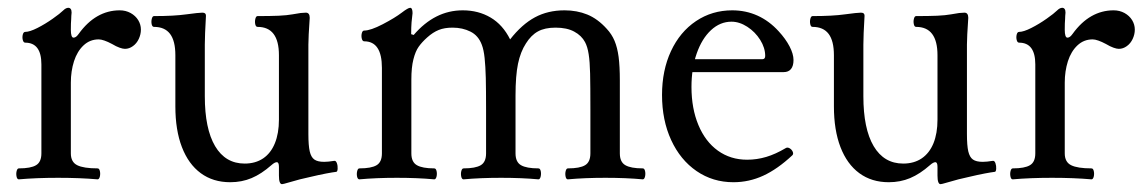

<svg xmlns="http://www.w3.org/2000/svg" viewBox="-20 -451 2901 487"><path d="M43.9 -342.8Q39.6 -342.8 37.8 -349.6Q36.1 -356.4 37.8 -363.3Q39.6 -370.1 43.9 -370.1Q55.2 -370.1 75 -380.1Q94.7 -390.1 113.8 -403.6Q132.8 -417 140.1 -424.3Q147 -431.2 153.3 -431.2Q157.2 -431.2 159.4 -428.2Q161.6 -425.3 161.6 -418.9Q161.1 -415 160.9 -410.9Q160.6 -406.7 160.6 -402.8Q159.7 -393.1 159.7 -375.5Q159.7 -365.7 161.4 -360.6Q163.1 -355.5 166.5 -355.5Q169.9 -355.5 173.1 -357.9Q176.3 -360.4 179.7 -365.2Q201.2 -395 227.3 -409.9Q253.4 -424.8 283.7 -424.8Q298.8 -424.8 311.3 -418Q323.7 -411.1 330.6 -399.9Q337.4 -388.7 337.4 -376Q337.4 -363.8 332 -352.3Q326.7 -340.8 317.1 -334Q307.6 -327.1 296.9 -327.1Q291.5 -327.1 283.2 -330.1Q274.9 -333 264.2 -339.4Q253.4 -345.2 244.9 -348.1Q236.3 -351.1 230.5 -351.1Q208 -351.1 191.9 -335.9Q175.8 -320.8 167.7 -295.7Q159.7 -270.5 159.7 -241.2V-76.7H85V-287.6Q85 -342.8 43.9 -342.8ZM27.8 -23.9Q58.1 -23.9 71.5 -32Q85 -40 85 -62V-98.1H159.7V-62Q159.7 -40 175.8 -32Q191.9 -23.9 227.5 -23.9Q231.9 -23.9 233.4 -16.8Q234.9 -9.8 233.2 -2.9Q231.4 3.9 227.5 3.9Q182.6 0 127.4 0Q72.3 0 27.8 3.9Q23.4 3.9 22 -3.2Q20.5 -10.3 22.2 -17.1Q23.9 -23.9 27.8 -23.9Z M687.5 -5.9V-27.8Q687.5 -39.6 682.1 -39.6Q676.8 -39.6 668.5 -32.2Q643.1 -9.8 618.2 0.7Q593.3 11.2 564 11.2Q520.5 11.2 489.3 -11.7Q458 -34.7 441.4 -77.9Q424.8 -121.1 424.8 -181.2V-311Q424.8 -347.2 411.4 -365Q397.9 -382.8 370.6 -382.8Q366.2 -382.8 364.7 -389.6Q363.3 -396.5 365 -403.3Q366.7 -410.2 370.6 -410.2Q421.4 -410.2 452.6 -414.6Q484.4 -418.9 493.2 -418.9Q498 -418.9 500.2 -417Q502.4 -415 502.4 -411.1Q499.5 -360.8 499.5 -337.9V-207Q499.5 -124.5 525.6 -80.3Q551.8 -36.1 600.6 -36.1Q627.9 -36.1 647.5 -49.3Q667 -62.5 677.2 -87.6Q687.5 -112.8 687.5 -147.5V-311Q687.5 -382.8 633.3 -382.8Q628.9 -382.8 627.4 -389.6Q626 -396.5 627.7 -403.3Q629.4 -410.2 633.3 -410.2Q665.5 -410.2 686.8 -411.1Q708 -412.1 721.7 -414.6Q734.4 -417 742.4 -418Q750.5 -418.9 755.9 -418.9Q760.7 -418.9 763.2 -415.5Q765.6 -412.1 765.6 -405.8Q762.2 -356.4 762.2 -337.9V-110.8Q762.2 -82 765.6 -67.1Q769 -52.2 777.3 -46.4Q785.6 -40.5 802.2 -40.5Q812 -40.5 827.6 -43Q832 -43.9 834.5 -37.1Q836.9 -30.3 836.4 -22.7Q835.9 -15.1 832.5 -15.1Q824.7 -14.2 807.6 -11Q790.5 -7.8 766.1 -2L740.7 3.9Q713.4 11.2 700.7 15.1Q698.2 15.6 695.3 16.1Q691.4 16.1 689.5 10.7Q687.5 5.4 687.5 -5.9Z M891.6 -23.9Q921.9 -23.9 935.3 -32Q948.7 -40 948.7 -62V-278.8Q948.7 -312.5 937.5 -329.3Q926.3 -346.2 903.8 -346.2Q899.4 -346.2 897.7 -353Q896 -359.9 897.7 -366.7Q899.4 -373.5 903.8 -373.5Q919.9 -373.5 950.9 -389.6Q981.9 -405.8 999 -418.9Q1007.3 -425.3 1012.5 -428.2Q1017.6 -431.2 1020.5 -431.2Q1023.4 -431.2 1024.9 -427.7Q1026.4 -424.3 1026.4 -417.5Q1024.9 -406.7 1023.9 -394.5Q1022.9 -382.3 1022.9 -364.3L1029.3 -362.3Q1056.2 -393.6 1087.2 -409.2Q1118.2 -424.8 1153.8 -424.8Q1193.4 -424.8 1224.4 -406.5Q1255.4 -388.2 1273.9 -351.1Q1303.7 -389.2 1336.7 -407Q1369.6 -424.8 1412.1 -424.8Q1443.4 -424.8 1469.7 -414.1Q1496.1 -403.3 1519 -377.9Q1531.7 -364.3 1538.8 -347.4Q1545.9 -330.6 1549.1 -306.6Q1552.2 -282.7 1552.2 -246.6V-62Q1552.2 -40 1566.2 -32Q1580.1 -23.9 1610.4 -23.9Q1614.7 -23.9 1616.2 -16.8Q1617.7 -9.8 1616 -2.9Q1614.3 3.9 1610.4 3.9Q1567.9 0 1515.6 0Q1462.9 0 1420.4 3.9Q1416 3.9 1414.6 -3.2Q1413.1 -10.3 1414.8 -17.1Q1416.5 -23.9 1420.4 -23.9Q1450.7 -23.9 1464.1 -32Q1477.5 -40 1477.5 -62V-172.9Q1477.5 -233.9 1476.8 -264.4Q1476.1 -294.9 1473.1 -313.7Q1470.2 -332.5 1463.9 -344.2Q1455.1 -360.8 1436.5 -370.8Q1418 -380.9 1389.2 -380.9Q1361.8 -380.9 1344.5 -371.3Q1327.1 -361.8 1314 -340.8Q1300.3 -319.8 1293.9 -289.3Q1287.6 -258.8 1287.6 -208.5V-62Q1287.6 -40 1301.5 -32Q1315.4 -23.9 1345.7 -23.9Q1350.1 -23.9 1351.6 -16.8Q1353 -9.8 1351.3 -2.9Q1349.6 3.9 1345.7 3.9Q1303.2 0 1251 0Q1198.2 0 1155.8 3.9Q1151.4 3.9 1149.9 -3.2Q1148.4 -10.3 1150.1 -17.1Q1151.9 -23.9 1155.8 -23.9Q1186 -23.9 1199.5 -32Q1212.9 -40 1212.9 -62V-172.9Q1212.9 -223.1 1212.2 -253.2Q1211.4 -283.2 1209.2 -304Q1207 -324.7 1202.1 -337.4Q1193.4 -360.8 1173.3 -370.8Q1153.3 -380.9 1127.9 -380.9Q1107.4 -380.9 1092.8 -375Q1078.1 -369.1 1063.5 -356Q1050.3 -344.2 1042 -332.5Q1033.7 -320.8 1028.6 -300.5Q1023.4 -280.3 1023.4 -249V-62Q1023.4 -40 1037.4 -32Q1051.3 -23.9 1081.5 -23.9Q1085.9 -23.9 1087.4 -16.8Q1088.9 -9.8 1087.2 -2.9Q1085.4 3.9 1081.5 3.9Q1039.1 0 986.8 0Q934.1 0 891.6 3.9Q887.2 3.9 885.7 -3.2Q884.3 -10.3 886 -17.1Q887.7 -23.9 891.6 -23.9Z M1659.2 -210Q1659.2 -272.5 1681.9 -321.3Q1704.6 -370.1 1745.4 -397.5Q1786.1 -424.8 1837.4 -424.8Q1871.6 -424.8 1901.4 -411.4Q1931.2 -397.9 1955.1 -371.6Q1972.7 -352.5 1982.7 -333.3Q1992.7 -314 1992.7 -298.8Q1992.7 -283.7 1986.3 -275.9Q1980 -268.1 1967.8 -268.1H1705.6V-300.8H1913.6Q1920.9 -300.8 1920.9 -309.1Q1920.9 -329.6 1908.2 -349.9Q1895.5 -370.1 1875.5 -383.1Q1855.5 -396 1835.4 -396Q1806.6 -396 1783.4 -374.5Q1760.3 -353 1747.1 -315.2Q1733.9 -277.3 1733.9 -230.5Q1733.9 -175.8 1751.5 -133.8Q1769 -91.8 1801 -68.8Q1833 -45.9 1875 -45.9Q1899.9 -45.9 1923.6 -53Q1947.3 -60.1 1972.7 -75.2Q1977.1 -78.1 1982.7 -75Q1988.3 -71.8 1990.7 -66.2Q1993.2 -60.5 1989.7 -57.1Q1952.1 -22 1916 -5.4Q1879.9 11.2 1840.3 11.2Q1788.1 11.2 1746.8 -17.1Q1705.6 -45.4 1682.4 -95.7Q1659.2 -146 1659.2 -210Z M2357.9 -5.9V-27.8Q2357.9 -39.6 2352.5 -39.6Q2347.2 -39.6 2338.9 -32.2Q2313.5 -9.8 2288.6 0.7Q2263.7 11.2 2234.4 11.2Q2190.9 11.2 2159.7 -11.7Q2128.4 -34.7 2111.8 -77.9Q2095.2 -121.1 2095.2 -181.2V-311Q2095.2 -347.2 2081.8 -365Q2068.4 -382.8 2041 -382.8Q2036.6 -382.8 2035.2 -389.6Q2033.7 -396.5 2035.4 -403.3Q2037.1 -410.2 2041 -410.2Q2091.8 -410.2 2123 -414.6Q2154.8 -418.9 2163.6 -418.9Q2168.5 -418.9 2170.7 -417Q2172.9 -415 2172.9 -411.1Q2169.9 -360.8 2169.9 -337.9V-207Q2169.9 -124.5 2196 -80.3Q2222.2 -36.1 2271 -36.1Q2298.3 -36.1 2317.9 -49.3Q2337.4 -62.5 2347.7 -87.6Q2357.9 -112.8 2357.9 -147.5V-311Q2357.9 -382.8 2303.7 -382.8Q2299.3 -382.8 2297.9 -389.6Q2296.4 -396.5 2298.1 -403.3Q2299.8 -410.2 2303.7 -410.2Q2335.9 -410.2 2357.2 -411.1Q2378.4 -412.1 2392.1 -414.6Q2404.8 -417 2412.8 -418Q2420.9 -418.9 2426.3 -418.9Q2431.2 -418.9 2433.6 -415.5Q2436 -412.1 2436 -405.8Q2432.6 -356.4 2432.6 -337.9V-110.8Q2432.6 -82 2436 -67.1Q2439.5 -52.2 2447.8 -46.4Q2456.1 -40.5 2472.7 -40.5Q2482.4 -40.5 2498 -43Q2502.4 -43.9 2504.9 -37.1Q2507.3 -30.3 2506.8 -22.7Q2506.3 -15.1 2502.9 -15.1Q2495.1 -14.2 2478 -11Q2460.9 -7.8 2436.5 -2L2411.1 3.9Q2383.8 11.2 2371.1 15.1Q2368.7 15.6 2365.7 16.1Q2361.8 16.1 2359.9 10.7Q2357.9 5.4 2357.9 -5.9Z M2564.9 -342.8Q2560.5 -342.8 2558.8 -349.6Q2557.1 -356.4 2558.8 -363.3Q2560.5 -370.1 2564.9 -370.1Q2576.2 -370.1 2595.9 -380.1Q2615.7 -390.1 2634.8 -403.6Q2653.8 -417 2661.1 -424.3Q2668 -431.2 2674.3 -431.2Q2678.2 -431.2 2680.4 -428.2Q2682.6 -425.3 2682.6 -418.9Q2682.1 -415 2681.9 -410.9Q2681.6 -406.7 2681.6 -402.8Q2680.7 -393.1 2680.7 -375.5Q2680.7 -365.7 2682.4 -360.6Q2684.1 -355.5 2687.5 -355.5Q2690.9 -355.5 2694.1 -357.9Q2697.3 -360.4 2700.7 -365.2Q2722.2 -395 2748.3 -409.9Q2774.4 -424.8 2804.7 -424.8Q2819.8 -424.8 2832.3 -418Q2844.7 -411.1 2851.6 -399.9Q2858.4 -388.7 2858.4 -376Q2858.4 -363.8 2853 -352.3Q2847.7 -340.8 2838.1 -334Q2828.6 -327.1 2817.9 -327.1Q2812.5 -327.1 2804.2 -330.1Q2795.9 -333 2785.2 -339.4Q2774.4 -345.2 2765.9 -348.1Q2757.3 -351.1 2751.5 -351.1Q2729 -351.1 2712.9 -335.9Q2696.8 -320.8 2688.7 -295.7Q2680.7 -270.5 2680.7 -241.2V-76.7H2606V-287.6Q2606 -342.8 2564.9 -342.8ZM2548.8 -23.9Q2579.1 -23.9 2592.5 -32Q2606 -40 2606 -62V-98.1H2680.7V-62Q2680.7 -40 2696.8 -32Q2712.9 -23.9 2748.5 -23.9Q2752.9 -23.9 2754.4 -16.8Q2755.9 -9.8 2754.2 -2.9Q2752.4 3.9 2748.5 3.9Q2703.6 0 2648.4 0Q2593.3 0 2548.8 3.9Q2544.4 3.9 2543 -3.2Q2541.5 -10.3 2543.2 -17.1Q2544.9 -23.9 2548.8 -23.9Z"/></svg>

Font: Junicode Two Beta VF
Style: Regular
Weight: 400
Designer: Peter S. Baker
Foundry: Briery Creek Software
Version: Version 1.031 beta; ttfautohint (v1.8.1.43-b0c9)